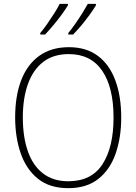

<svg xmlns="http://www.w3.org/2000/svg" viewBox="-20 -971 711 1001"><path d="M612 -358Q612 -254 583 -170.5Q554 -87 493 -38.5Q432 10 336 10Q239 10 178 -39Q117 -88 88 -171.5Q59 -255 59 -359Q59 -472 91 -554Q123 -636 185.5 -680.5Q248 -725 339 -725Q430 -725 490.5 -679.5Q551 -634 581.5 -551.5Q612 -469 612 -358ZM99 -359Q99 -258 125 -183Q151 -108 204 -67Q257 -26 336 -26Q457 -26 514.5 -115Q572 -204 572 -358Q572 -516 512.5 -602.5Q453 -689 339 -689Q258 -689 205 -648Q152 -607 125.5 -532.5Q99 -458 99 -359ZM480 -943Q468 -923 448 -895Q428 -867 404.5 -839Q381 -811 361 -791H336V-799Q353 -819 372.5 -847Q392 -875 409.5 -903Q427 -931 438 -951H480ZM334 -943Q322 -923 302 -895.5Q282 -868 258.5 -840Q235 -812 215 -791H190V-799Q207 -819 226.5 -847Q246 -875 263.5 -902.5Q281 -930 291 -951H334Z"/></svg>

Font: Noto Sans Georgian SemiCondensed ExtraLight
Style: Regular
Weight: 200
Width: 4
Designer: Monotype Design Team, Akaki Razmadze
Foundry: Google LLC
Version: Version 2.005; ttfautohint (v1.8.4.7-5d5b)